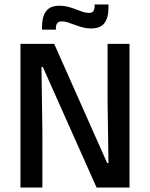

<svg xmlns="http://www.w3.org/2000/svg" viewBox="-20 -834 667 854"><path d="M71 -639H221L456.5 -109H462.5L458.5 -385V-639H556V0H409.5L170.5 -536H164.5L168.5 -248.5V0H71ZM385 -707.5Q366 -707.5 348 -712.2Q330 -717 313.5 -723.2Q297 -729.5 282.2 -734.2Q267.5 -739 254.5 -739Q240.5 -739 234.5 -730.8Q228.5 -722.5 228.5 -706.5V-702H167V-717Q167 -759.5 184.8 -784Q202.5 -808.5 245 -808.5Q264.5 -808.5 282.8 -803.8Q301 -799 317.2 -792.5Q333.5 -786 348.2 -781.2Q363 -776.5 375.5 -776.5Q390 -776.5 395.5 -784.8Q401 -793 401 -809.5V-814H462.5V-798.5Q462.5 -756 444.8 -731.8Q427 -707.5 385 -707.5Z"/></svg>

Font: Anek Devanagari Medium Medium
Style: Regular
Weight: 500
Version: Version 1.003